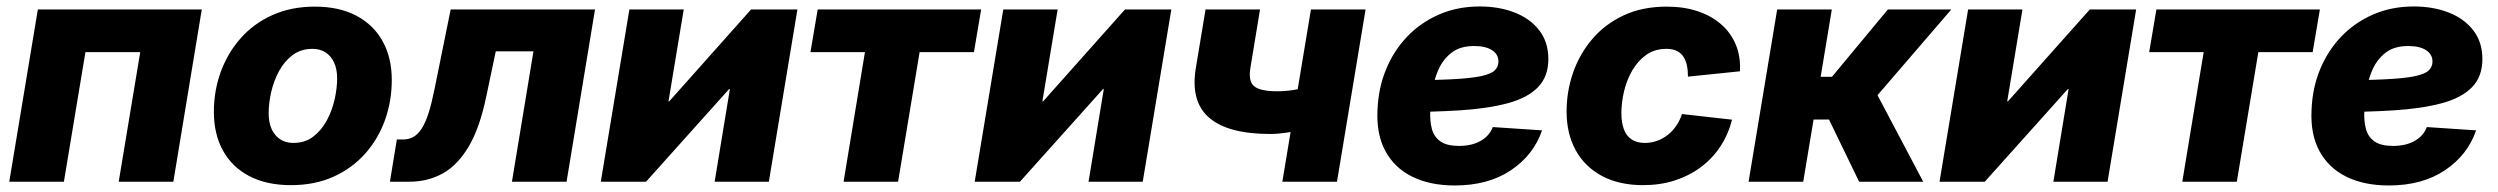

<svg xmlns="http://www.w3.org/2000/svg" viewBox="-20 -565 7767 597"><path d="M607.4 -535.6 519 0H349.1L416 -402.8H245.6L178.7 0H8.8L97.7 -535.6Z M884.8 10.7Q809.1 10.7 755.4 -17.3Q701.7 -45.4 673.3 -96.7Q645 -147.9 645 -217.3Q645 -283.2 666.7 -342.3Q688.5 -401.4 729.2 -447Q770 -492.7 828.1 -518.6Q886.2 -544.4 959 -544.4Q1034.7 -544.4 1088.1 -516.1Q1141.6 -487.8 1169.9 -436.5Q1198.2 -385.3 1198.2 -316.4Q1198.2 -251 1177.2 -192.1Q1156.2 -133.3 1115.7 -87.6Q1075.2 -42 1017.1 -15.6Q959 10.7 884.8 10.7ZM892.6 -120.6Q928.2 -120.6 953.9 -140.1Q979.5 -159.7 996.1 -190.4Q1012.7 -221.2 1020.5 -256.1Q1028.3 -291 1028.3 -320.8Q1028.3 -350.1 1018.8 -370.6Q1009.3 -391.1 992.2 -402.1Q975.1 -413.1 951.2 -413.1Q915.5 -413.1 889.6 -393.6Q863.8 -374 847.4 -343.5Q831.1 -313 823.2 -278.6Q815.4 -244.1 815.4 -213.4Q815.4 -169.9 836.2 -145.3Q856.9 -120.6 892.6 -120.6Z M1192.4 0 1213.9 -131.3H1232.9Q1251.5 -131.3 1265.6 -139.4Q1279.8 -147.5 1291.3 -165.3Q1302.7 -183.1 1312.3 -212.6Q1321.8 -242.2 1330.6 -285.6L1381.3 -535.6H1830.1L1741.7 0H1571.8L1638.7 -405.3H1521.5L1491.7 -263.7Q1471.2 -165.5 1436.5 -107.9Q1401.9 -50.3 1355.5 -25.1Q1309.1 0 1253.4 0Z M2370.6 0H2202.1L2249.5 -288.1H2247.1L1988.8 0H1848.1L1937 -535.6H2106L2058.6 -250H2061L2315.4 -535.6H2459.5Z M2603 0 2669.4 -402.8H2500L2522.5 -535.6H3030.8L3008.3 -402.8H2839.4L2772.5 0Z M3533.2 0H3364.7L3412.1 -288.1H3409.7L3151.4 0H3010.7L3099.6 -535.6H3268.6L3221.2 -250H3223.6L3478 -535.6H3622.1Z M3929.7 -148.4Q3798.3 -148.4 3739.7 -199Q3681.2 -249.5 3698.2 -353L3728.5 -535.6H3897.9L3868.2 -355.5Q3860.8 -312.5 3879.6 -296.9Q3898.4 -281.2 3951.7 -281.2Q3984.4 -281.2 4019.5 -288.3Q4054.7 -295.4 4098.1 -309.6L4076.2 -176.8Q4061.5 -169.9 4035.6 -163.3Q4009.8 -156.7 3981.2 -152.6Q3952.6 -148.4 3929.7 -148.4ZM3967.3 0 4056.2 -535.6H4226.1L4137.2 0Z M4503.4 11.7Q4426.8 11.7 4371.3 -15.6Q4315.9 -43 4287.6 -95.5Q4259.3 -147.9 4263.2 -223.1Q4265.6 -290.5 4289.6 -348.9Q4313.5 -407.2 4355.5 -451.2Q4397.5 -495.1 4454.8 -520Q4512.2 -544.9 4581.1 -544.9Q4641.1 -544.9 4689.5 -526.1Q4737.8 -507.3 4766.1 -470.7Q4794.4 -434.1 4794.4 -381.3Q4794.4 -327.1 4762.2 -293.9Q4730 -260.7 4668.5 -244.1Q4606.9 -227.5 4519.3 -221.9Q4431.6 -216.3 4320.3 -216.3L4336.9 -315.4Q4432.1 -315.4 4491.7 -318.4Q4551.3 -321.3 4583.3 -327.9Q4615.2 -334.5 4627.2 -345.7Q4639.2 -356.9 4639.2 -373.5Q4639.2 -396 4619.4 -408.9Q4599.6 -421.9 4563.5 -421.9Q4520 -421.9 4493.4 -401.1Q4466.8 -380.4 4452.6 -348.4Q4438.5 -316.4 4433.3 -281.7Q4428.2 -247.1 4427.2 -218.8Q4425.8 -188 4432.4 -163.6Q4439 -139.2 4459 -125.2Q4479 -111.3 4516.6 -111.3Q4556.6 -111.3 4584 -127Q4611.3 -142.6 4621.6 -169.9L4774.9 -159.7Q4748.5 -83 4678 -35.6Q4607.4 11.7 4503.4 11.7Z M5088.9 10.7Q5014.6 10.7 4961.2 -17.8Q4907.7 -46.4 4879.4 -97.9Q4851.1 -149.4 4851.1 -218.3Q4851.1 -280.8 4871.3 -339.1Q4891.6 -397.5 4931.2 -443.8Q4970.7 -490.2 5028.8 -517.3Q5086.9 -544.4 5162.6 -544.4Q5215.3 -544.4 5258.1 -530.3Q5300.8 -516.1 5331.3 -489.7Q5361.8 -463.4 5377.2 -426.3Q5392.6 -389.2 5390.1 -343.3L5228.5 -326.7Q5228.5 -346.2 5225.1 -362.1Q5221.7 -377.9 5213.9 -389.4Q5206.1 -400.9 5193.1 -407Q5180.2 -413.1 5161.6 -413.1Q5125 -413.1 5098.6 -394.3Q5072.3 -375.5 5054.9 -345.2Q5037.6 -314.9 5029.5 -280Q5021.5 -245.1 5021.5 -212.9Q5021.5 -184.1 5029.3 -163.1Q5037.1 -142.1 5053.5 -131.3Q5069.8 -120.6 5094.7 -120.6Q5114.3 -120.6 5132.1 -127Q5149.9 -133.3 5165 -145Q5180.2 -156.7 5191.7 -173.3Q5203.1 -189.9 5210 -210.4L5365.7 -192.9Q5353.5 -146 5328.6 -108.6Q5303.7 -71.3 5267.8 -44.7Q5231.9 -18.1 5186.8 -3.7Q5141.6 10.7 5088.9 10.7Z M5417 0 5505.9 -535.6H5675.8L5641.1 -326.2H5676.3L5850.1 -535.6H6047.4L5817.9 -269L5960 0H5760.7L5667 -193.4H5619.1L5586.9 0Z M6533.2 0H6364.7L6412.1 -288.1H6409.7L6151.4 0H6010.7L6099.6 -535.6H6268.6L6221.2 -250H6223.6L6478 -535.6H6622.1Z M6765.6 0 6832 -402.8H6662.6L6685.1 -535.6H7193.4L7170.9 -402.8H7002L6935.1 0Z M7407.7 11.7Q7331.1 11.7 7275.6 -15.6Q7220.2 -43 7191.9 -95.5Q7163.6 -147.9 7167.5 -223.1Q7169.9 -290.5 7193.8 -348.9Q7217.8 -407.2 7259.8 -451.2Q7301.8 -495.1 7359.1 -520Q7416.5 -544.9 7485.4 -544.9Q7545.4 -544.9 7593.8 -526.1Q7642.1 -507.3 7670.4 -470.7Q7698.7 -434.1 7698.7 -381.3Q7698.7 -327.1 7666.5 -293.9Q7634.3 -260.7 7572.8 -244.1Q7511.2 -227.5 7423.6 -221.9Q7335.9 -216.3 7224.6 -216.3L7241.2 -315.4Q7336.4 -315.4 7396 -318.4Q7455.6 -321.3 7487.5 -327.9Q7519.5 -334.5 7531.5 -345.7Q7543.5 -356.9 7543.5 -373.5Q7543.5 -396 7523.7 -408.9Q7503.9 -421.9 7467.8 -421.9Q7424.3 -421.9 7397.7 -401.1Q7371.1 -380.4 7356.9 -348.4Q7342.8 -316.4 7337.6 -281.7Q7332.5 -247.1 7331.5 -218.8Q7330.1 -188 7336.7 -163.6Q7343.3 -139.2 7363.3 -125.2Q7383.3 -111.3 7420.9 -111.3Q7460.9 -111.3 7488.3 -127Q7515.6 -142.6 7525.9 -169.9L7679.2 -159.7Q7652.8 -83 7582.3 -35.6Q7511.7 11.7 7407.7 11.7Z"/></svg>

Font: Inter 20pt ExtraBold
Style: Italic
Weight: 800
Italic angle: -9.3988°
Version: Version 4.001;git-66647c0bb